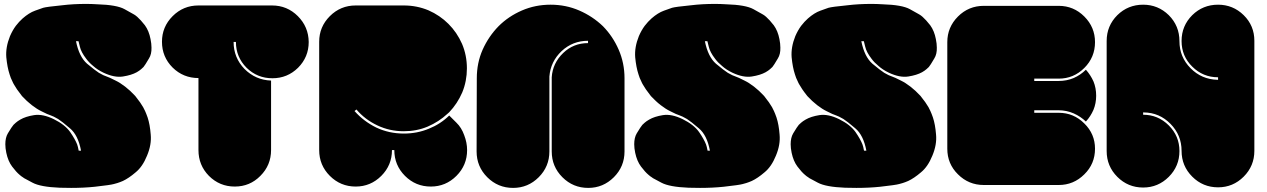

<svg xmlns="http://www.w3.org/2000/svg" viewBox="-20 -964 6376 966"><path d="M700.2 -424.8Q703.1 -418.9 710 -405.3Q715.8 -392.6 722.7 -373Q734.4 -337.9 738.3 -287.1Q743.2 -236.3 719.7 -180.7Q697.3 -125 662.1 -96.7Q627.9 -67.4 598.6 -53.7Q583 -46.9 570.3 -43Q558.6 -40 552.7 -38.1Q536.1 -33.2 457 -24.4Q402.3 -18.6 337.9 -18.6Q310.5 -18.6 280.3 -19.5Q183.6 -23.4 143.6 -44.9Q104.5 -66.4 101.6 -67.4Q100.6 -68.4 94.7 -72.3Q87.9 -76.2 79.1 -84Q61.5 -98.6 41 -126Q20.5 -153.3 11.7 -195.3Q6.8 -218.8 6.8 -238.3Q6.8 -271.5 19.5 -293Q40 -327.1 47.9 -335.9Q50.8 -338.9 59.6 -346.7Q68.4 -354.5 82 -362.3Q108.4 -377.9 151.4 -384.8Q195.3 -391.6 251 -364.3Q306.6 -336.9 333 -299.8Q358.4 -262.7 368.2 -237.3Q373 -222.7 374 -214.8Q376 -206.1 376 -206.1Q379.9 -206.1 387.7 -206.1Q373 -284.2 332 -318.4Q291 -353.5 272.5 -365.2Q247.1 -379.9 234.4 -383.8Q220.7 -387.7 188.5 -404.3Q166 -415 140.6 -434.6Q115.2 -454.1 90.8 -480.5Q76.2 -499 65.4 -514.6Q55.7 -529.3 50.8 -538.1Q46.9 -543.9 41 -557.6Q34.2 -570.3 28.3 -589.8Q16.6 -625 11.7 -675.8Q7.8 -726.6 30.3 -782.2Q43 -811.5 59.6 -834Q76.2 -855.5 93.8 -871.1Q126 -899.4 156.2 -910.2Q187.5 -921.9 197.3 -924.8Q213.9 -929.7 293 -937.5Q348.6 -944.3 413.1 -944.3Q440.4 -944.3 469.7 -942.4Q567.4 -939.5 606.4 -918Q645.5 -896.5 648.4 -894.5Q649.4 -894.5 655.3 -890.6Q662.1 -886.7 670.9 -878.9Q687.5 -864.3 709 -836.9Q729.5 -808.6 737.3 -767.6Q742.2 -744.1 742.2 -724.6Q743.2 -691.4 729.5 -669.9Q709 -634.8 702.1 -627Q699.2 -624 690.4 -616.2Q681.6 -608.4 668 -600.6Q641.6 -585.9 598.6 -579.1Q555.7 -572.3 500 -598.6Q469.7 -613.3 449.2 -631.8Q427.7 -649.4 414.1 -668Q387.7 -702.1 381.8 -729.5Q375 -756.8 375 -756.8Q371.1 -756.8 362.3 -756.8Q377.9 -678.7 418 -643.6Q459 -609.4 477.5 -597.7Q502.9 -583 516.6 -579.1Q529.3 -575.2 561.5 -558.6Q584 -547.9 609.4 -528.3Q634.8 -508.8 660.2 -481.4Q673.8 -463.9 684.6 -449.2Q694.3 -433.6 700.2 -424.8Z M1533.2 -752.9Q1533.2 -676.8 1479.5 -623Q1425.8 -570.3 1350.6 -570.3Q1274.4 -570.3 1220.7 -623Q1167 -676.8 1167 -752.9Q1163.1 -752.9 1155.3 -752.9Q1155.3 -673.8 1210 -617.2Q1265.6 -561.5 1343.8 -558.6Q1343.8 -442.4 1343.8 -209Q1343.8 -132.8 1290 -79.1Q1237.3 -25.4 1161.1 -25.4Q1085 -25.4 1031.2 -79.1Q978.5 -132.8 978.5 -209Q978.5 -329.1 978.5 -571.3Q902.3 -571.3 848.6 -624Q794.9 -677.7 794.9 -753.9Q794.9 -829.1 848.6 -882.8Q902.3 -936.5 978.5 -936.5Q1101.6 -936.5 1348.6 -936.5Q1424.8 -936.5 1478.5 -882.8Q1532.2 -829.1 1533.2 -752.9Z M2231.4 -391.6Q2188.5 -351.6 2131.8 -327.1Q2076.2 -303.7 2011.7 -303.7Q1940.4 -303.7 1878.9 -333Q1816.4 -362.3 1773.4 -413.1Q1770.5 -410.2 1763.7 -405.3Q1809.6 -353.5 1873 -322.3Q1937.5 -292 2011.7 -292Q2079.1 -292 2137.7 -316.4Q2196.3 -339.8 2240.2 -382.8Q2252 -371.1 2276.4 -346.7Q2301.8 -322.3 2315.4 -284.2Q2330.1 -246.1 2330.1 -209Q2330.1 -132.8 2276.4 -79.1Q2222.7 -25.4 2147.5 -25.4Q2071.3 -25.4 2017.6 -79.1Q1963.9 -132.8 1963.9 -209Q1960 -209 1952.1 -209Q1952.1 -132.8 1898.4 -79.1Q1844.7 -25.4 1769.5 -25.4Q1693.4 -25.4 1639.6 -79.1Q1585.9 -132.8 1585.9 -209Q1585.9 -390.6 1585.9 -753.9Q1585.9 -829.1 1639.6 -882.8Q1693.4 -936.5 1769.5 -936.5Q1850.6 -936.5 2011.7 -936.5Q2077.1 -936.5 2135.7 -912.1Q2193.4 -886.7 2236.3 -843.8Q2279.3 -800.8 2304.7 -743.2Q2329.1 -685.5 2329.1 -620.1Q2329.1 -555.7 2305.7 -499Q2281.2 -442.4 2240.2 -399.4Q2237.3 -397.5 2231.4 -391.6Z M2378.9 -570.3Q2378.9 -647.5 2408.2 -713.9Q2438.5 -781.2 2488.3 -832Q2538.1 -881.8 2605.5 -911.1Q2672.9 -940.4 2750 -940.4Q2827.1 -940.4 2894.5 -911.1Q2961.9 -881.8 3013.7 -832Q3063.5 -781.2 3092.8 -713.9Q3122.1 -646.5 3122.1 -570.3Q3122.1 -447.3 3122.1 -202.1Q3122.1 -126 3068.4 -72.3Q3014.6 -18.6 2939.5 -18.6Q2863.3 -18.6 2809.6 -72.3Q2755.9 -126 2755.9 -202.1Q2755.9 -326.2 2755.9 -575.2Q2760.7 -646.5 2813.5 -697.3Q2865.2 -747.1 2938.5 -747.1Q2938.5 -751 2938.5 -758.8Q2861.3 -758.8 2805.7 -707Q2750 -654.3 2744.1 -579.1Q2744.1 -453.1 2744.1 -202.1Q2744.1 -126 2690.4 -72.3Q2636.7 -18.6 2561.5 -18.6Q2485.4 -18.6 2431.6 -72.3Q2377.9 -126 2377.9 -202.1Q2378.9 -324.2 2378.9 -570.3Z M3864.3 -424.8Q3867.2 -418.9 3874 -405.3Q3879.9 -392.6 3886.7 -373Q3898.4 -337.9 3902.3 -287.1Q3907.2 -236.3 3883.8 -180.7Q3861.3 -125 3826.2 -96.7Q3792 -67.4 3762.7 -53.7Q3747.1 -46.9 3734.4 -43Q3722.7 -40 3716.8 -38.1Q3700.2 -33.2 3621.1 -24.4Q3566.4 -18.6 3502 -18.6Q3474.6 -18.6 3444.3 -19.5Q3347.7 -23.4 3307.6 -44.9Q3268.6 -66.4 3265.6 -67.4Q3264.6 -68.4 3258.8 -72.3Q3252 -76.2 3243.2 -84Q3225.6 -98.6 3205.1 -126Q3184.6 -153.3 3175.8 -195.3Q3170.9 -218.8 3170.9 -238.3Q3170.9 -271.5 3183.6 -293Q3204.1 -327.1 3211.9 -335.9Q3214.8 -338.9 3223.6 -346.7Q3232.4 -354.5 3246.1 -362.3Q3272.5 -377.9 3315.4 -384.8Q3359.4 -391.6 3415 -364.3Q3470.7 -336.9 3497.1 -299.8Q3522.5 -262.7 3532.2 -237.3Q3537.1 -222.7 3538.1 -214.8Q3540 -206.1 3540 -206.1Q3543.9 -206.1 3551.8 -206.1Q3537.1 -284.2 3496.1 -318.4Q3455.1 -353.5 3436.5 -365.2Q3411.1 -379.9 3398.4 -383.8Q3384.8 -387.7 3352.5 -404.3Q3330.1 -415 3304.7 -434.6Q3279.3 -454.1 3254.9 -480.5Q3240.2 -499 3229.5 -514.6Q3219.7 -529.3 3214.8 -538.1Q3210.9 -543.9 3205.1 -557.6Q3198.2 -570.3 3192.4 -589.8Q3180.7 -625 3175.8 -675.8Q3171.9 -726.6 3194.3 -782.2Q3207 -811.5 3223.6 -834Q3240.2 -855.5 3257.8 -871.1Q3290 -899.4 3320.3 -910.2Q3351.6 -921.9 3361.3 -924.8Q3377.9 -929.7 3457 -937.5Q3512.7 -944.3 3577.1 -944.3Q3604.5 -944.3 3633.8 -942.4Q3731.4 -939.5 3770.5 -918Q3809.6 -896.5 3812.5 -894.5Q3813.5 -894.5 3819.3 -890.6Q3826.2 -886.7 3835 -878.9Q3851.6 -864.3 3873 -836.9Q3893.6 -808.6 3901.4 -767.6Q3906.2 -744.1 3906.2 -724.6Q3907.2 -691.4 3893.6 -669.9Q3873 -634.8 3866.2 -627Q3863.3 -624 3854.5 -616.2Q3845.7 -608.4 3832 -600.6Q3805.7 -585.9 3762.7 -579.1Q3719.7 -572.3 3664.1 -598.6Q3633.8 -613.3 3613.3 -631.8Q3591.8 -649.4 3578.1 -668Q3551.8 -702.1 3545.9 -729.5Q3539.1 -756.8 3539.1 -756.8Q3535.2 -756.8 3526.4 -756.8Q3542 -678.7 3582 -643.6Q3623 -609.4 3641.6 -597.7Q3667 -583 3680.7 -579.1Q3693.4 -575.2 3725.6 -558.6Q3748 -547.9 3773.4 -528.3Q3798.8 -508.8 3824.2 -481.4Q3837.9 -463.9 3848.6 -449.2Q3858.4 -433.6 3864.3 -424.8Z M4651.4 -424.8Q4654.3 -418.9 4661.1 -405.3Q4667 -392.6 4673.8 -373Q4685.5 -337.9 4689.5 -287.1Q4694.3 -236.3 4670.9 -180.7Q4648.4 -125 4613.3 -96.7Q4579.1 -67.4 4549.8 -53.7Q4534.2 -46.9 4521.5 -43Q4509.8 -40 4503.9 -38.1Q4487.3 -33.2 4408.2 -24.4Q4353.5 -18.6 4289.1 -18.6Q4261.7 -18.6 4231.4 -19.5Q4134.8 -23.4 4094.7 -44.9Q4055.7 -66.4 4052.7 -67.4Q4051.8 -68.4 4045.9 -72.3Q4039.1 -76.2 4030.3 -84Q4012.7 -98.6 3992.2 -126Q3971.7 -153.3 3962.9 -195.3Q3958 -218.8 3958 -238.3Q3958 -271.5 3970.7 -293Q3991.2 -327.1 3999 -335.9Q4002 -338.9 4010.7 -346.7Q4019.5 -354.5 4033.2 -362.3Q4059.6 -377.9 4102.5 -384.8Q4146.5 -391.6 4202.1 -364.3Q4257.8 -336.9 4284.2 -299.8Q4309.6 -262.7 4319.3 -237.3Q4324.2 -222.7 4325.2 -214.8Q4327.1 -206.1 4327.1 -206.1Q4331.1 -206.1 4338.9 -206.1Q4324.2 -284.2 4283.2 -318.4Q4242.2 -353.5 4223.6 -365.2Q4198.2 -379.9 4185.5 -383.8Q4171.9 -387.7 4139.6 -404.3Q4117.2 -415 4091.8 -434.6Q4066.4 -454.1 4042 -480.5Q4027.3 -499 4016.6 -514.6Q4006.8 -529.3 4002 -538.1Q3998 -543.9 3992.2 -557.6Q3985.4 -570.3 3979.5 -589.8Q3967.8 -625 3962.9 -675.8Q3959 -726.6 3981.4 -782.2Q3994.1 -811.5 4010.7 -834Q4027.3 -855.5 4044.9 -871.1Q4077.1 -899.4 4107.4 -910.2Q4138.7 -921.9 4148.4 -924.8Q4165 -929.7 4244.1 -937.5Q4299.8 -944.3 4364.3 -944.3Q4391.6 -944.3 4420.9 -942.4Q4518.6 -939.5 4557.6 -918Q4596.7 -896.5 4599.6 -894.5Q4600.6 -894.5 4606.4 -890.6Q4613.3 -886.7 4622.1 -878.9Q4638.7 -864.3 4660.2 -836.9Q4680.7 -808.6 4688.5 -767.6Q4693.4 -744.1 4693.4 -724.6Q4694.3 -691.4 4680.7 -669.9Q4660.2 -634.8 4653.3 -627Q4650.4 -624 4641.6 -616.2Q4632.8 -608.4 4619.1 -600.6Q4592.8 -585.9 4549.8 -579.1Q4506.8 -572.3 4451.2 -598.6Q4420.9 -613.3 4400.4 -631.8Q4378.9 -649.4 4365.2 -668Q4338.9 -702.1 4333 -729.5Q4326.2 -756.8 4326.2 -756.8Q4322.3 -756.8 4313.5 -756.8Q4329.1 -678.7 4369.1 -643.6Q4410.2 -609.4 4428.7 -597.7Q4454.1 -583 4467.8 -579.1Q4480.5 -575.2 4512.7 -558.6Q4535.2 -547.9 4560.5 -528.3Q4585.9 -508.8 4611.3 -481.4Q4625 -463.9 4635.7 -449.2Q4645.5 -433.6 4651.4 -424.8Z M5489.3 -215.8Q5489.3 -139.6 5435.5 -86.9Q5381.8 -33.2 5306.6 -33.2Q5180.7 -33.2 4929.7 -33.2Q4853.5 -33.2 4799.8 -86.9Q4746.1 -139.6 4746.1 -215.8Q4746.1 -394.5 4746.1 -752Q4746.1 -827.1 4799.8 -880.9Q4853.5 -934.6 4929.7 -934.6Q5054.7 -934.6 5306.6 -934.6Q5381.8 -934.6 5435.5 -880.9Q5489.3 -827.1 5489.3 -752Q5489.3 -675.8 5435.5 -622.1Q5381.8 -568.4 5306.6 -568.4Q5265.6 -568.4 5183.6 -568.4Q5183.6 -564.5 5183.6 -556.6Q5224.6 -556.6 5306.6 -556.6Q5346.7 -556.6 5381.8 -571.3Q5417 -586.9 5443.4 -613.3Q5466.8 -586.9 5481.4 -554.7Q5495.1 -521.5 5495.1 -482.4Q5495.1 -444.3 5481.4 -411.1Q5466.8 -377.9 5443.4 -352.5Q5417 -377.9 5381.8 -393.6Q5345.7 -409.2 5306.6 -409.2Q5265.6 -409.2 5183.6 -409.2Q5183.6 -405.3 5183.6 -396.5Q5224.6 -396.5 5306.6 -396.5Q5381.8 -396.5 5435.5 -342.8Q5489.3 -290 5489.3 -215.8Z M6291 -758.8Q6291 -574.2 6291 -205.1Q6291 -128.9 6237.3 -75.2Q6183.6 -21.5 6108.4 -21.5Q6032.2 -21.5 5978.5 -75.2Q5924.8 -128.9 5924.8 -205.1Q5924.8 -284.2 5869.1 -340.8Q5813.5 -397.5 5734.4 -398.4Q5733.4 -398.4 5732.4 -398.4Q5731.4 -398.4 5731.4 -398.4Q5731.4 -394.5 5731.4 -386.7Q5806.6 -386.7 5860.4 -333Q5914.1 -279.3 5914.1 -204.1Q5914.1 -127.9 5860.4 -74.2Q5806.6 -20.5 5731.4 -20.5Q5655.3 -20.5 5601.6 -74.2Q5547.9 -127.9 5547.9 -204.1Q5547.9 -388.7 5547.9 -757.8Q5547.9 -834 5601.6 -887.7Q5655.3 -940.4 5731.4 -940.4Q5806.6 -940.4 5860.4 -887.7Q5914.1 -834 5914.1 -756.8Q5914.1 -677.7 5969.7 -621.1Q6025.4 -564.5 6105.5 -562.5Q6105.5 -562.5 6106.4 -562.5Q6107.4 -562.5 6108.4 -562.5Q6108.4 -566.4 6108.4 -575.2Q6032.2 -575.2 5978.5 -628.9Q5924.8 -681.6 5924.8 -757.8Q5924.8 -834 5978.5 -887.7Q6032.2 -940.4 6108.4 -940.4Q6183.6 -940.4 6237.3 -887.7Q6291 -835 6291 -758.8Z"/></svg>

Font: Superfatty
Style: Fat
Weight: 400
Version: Version 1.0